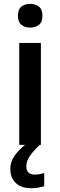

<svg xmlns="http://www.w3.org/2000/svg" viewBox="-20 -768 319 1018"><path d="M140.1 -747.6Q166.5 -747.6 185.8 -733.4Q205.1 -719.2 205.1 -684.6Q205.1 -650.4 185.8 -636Q166.5 -621.6 140.1 -621.6Q112.8 -621.6 94 -636Q75.2 -650.4 75.2 -684.6Q75.2 -719.2 94 -733.4Q112.8 -747.6 140.1 -747.6ZM196.8 -540.5V0H82V-540.5ZM119.6 114.3Q119.6 136.2 131.3 147Q143.1 157.7 162.6 157.7Q178.7 157.7 192.1 155Q205.6 152.3 214.4 149.9V219.7Q199.7 223.6 183.6 226.8Q167.5 230 146 230Q92.3 230 63.5 202.1Q34.7 174.3 34.7 127.4Q34.7 84.5 65.7 46.4Q96.7 8.3 136.2 -16.1L190.9 0Q157.2 31.7 138.4 58.8Q119.6 85.9 119.6 114.3Z"/></svg>

Font: Open Sans SemiBold
Style: Regular
Weight: 600
Designer: Monotype Design Team
Foundry: Monotype Imaging Inc.
Version: Version 3.003; ttfautohint (v1.8.4)